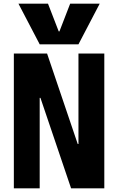

<svg xmlns="http://www.w3.org/2000/svg" viewBox="-20 -1020 640 1040"><path d="M80 -1000H240L298 -850H302L360 -1000H520L405 -780H195ZM55 0V-730H235L401 -240H405V-730H545V0H365L199 -490H195V0Z"/></svg>

Font: M PLUS Code Latin Expanded
Style: Bold
Weight: 700
Width: 7
Designer: Coji Morishita
Foundry: UNDERFOREST DESIGN
Version: Version 1.002; ttfautohint (v1.8.3)